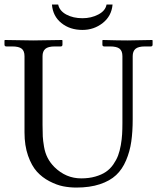

<svg xmlns="http://www.w3.org/2000/svg" viewBox="-20 -825 701 857"><path d="M482.4 -804.7Q478 -753.4 438.7 -722.4Q399.4 -691.4 348.1 -691.4Q292 -691.4 253.9 -722.2Q215.8 -752.9 211.9 -804.7H239.7Q245.6 -776.4 276.1 -760Q306.6 -743.7 348.1 -743.7Q387.2 -743.7 418.9 -760.3Q450.7 -776.9 455.6 -804.7ZM320.8 12.2Q291 12.2 262.2 6.6Q233.4 1 200.9 -15.9Q168.5 -32.7 144.8 -58.8Q121.1 -85 105.2 -130.1Q89.4 -175.3 89.4 -233.9V-574.2Q89.4 -597.7 76.7 -607.7Q64 -617.7 34.7 -617.7H8.3Q0 -617.7 0 -626V-644.5L2 -646.5Q88.9 -644.5 127.9 -644.5L256.8 -646.5L258.8 -644.5V-626Q258.8 -617.7 251 -617.7H224.6Q194.8 -617.7 182.4 -606.9Q169.9 -596.2 169.9 -574.2V-267.1Q169.9 -234.9 170.9 -216.3Q171.9 -197.8 176.5 -170.2Q181.2 -142.6 192.6 -120.4Q204.1 -98.1 223.1 -79.1Q274.4 -28.8 342.3 -28.8Q377.4 -28.8 405.5 -36.9Q433.6 -44.9 452.6 -57.9Q471.7 -70.8 485.6 -90.8Q499.5 -110.8 507.1 -130.9Q514.6 -150.9 519.3 -177.5Q523.9 -204.1 525.1 -226.1Q526.4 -248 526.4 -275.4V-574.2Q526.4 -597.7 513.7 -607.7Q501 -617.7 471.7 -617.7H445.3Q437 -617.7 437 -626V-644.5L439 -646.5Q510.3 -644.5 549.3 -644.5L659.2 -646.5L661.1 -644.5V-626Q661.1 -617.7 653.3 -617.7H627Q597.2 -617.7 584.7 -606.9Q572.3 -596.2 572.3 -574.2V-293Q572.3 -236.3 565.9 -192.6Q559.6 -148.9 542.7 -109.1Q525.9 -69.3 498.3 -43.5Q470.7 -17.6 425.8 -2.7Q380.9 12.2 320.8 12.2Z"/></svg>

Font: Libertinage
Style: b
Weight: 400
Designer: OSP
Foundry: OSP
Version: Version 1.0; 2008; OFL relea